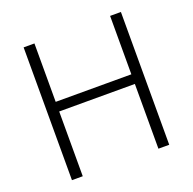

<svg xmlns="http://www.w3.org/2000/svg" viewBox="-126 -842 976 970"><g transform="rotate(-20 362.0 -357.0)"><path d="M564.5 -713.9H622.6V0H564.5V-348.1H157.7V0H99.6V-713.9H157.7V-399.9H564.5Z"/></g></svg>

Font: Nokora Light
Style: Regular
Weight: 300
Designer: Danh Hong
Version: Version 8.000; ttfautohint (v1.8.3)